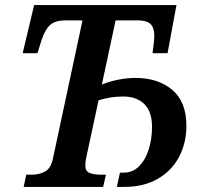

<svg xmlns="http://www.w3.org/2000/svg" viewBox="-20 -734 798 754"><path d="M73 0 83 -48H105Q134 -48 157 -60.5Q180 -73 188 -112L304 -654H237Q197 -654 177 -636Q157 -618 144 -579L127 -525H69L114 -714H673L638 -525H579L585 -573Q589 -615 575.5 -634.5Q562 -654 520 -654H434L380 -402Q409 -414 444 -421Q479 -428 512 -428Q601 -428 656.5 -381Q712 -334 712 -240Q712 -173 683.5 -118.5Q655 -64 600 -32Q545 0 468 0H439L451 -56H466Q501 -56 526 -81Q551 -106 564 -147Q577 -188 577 -236Q577 -296 546.5 -325.5Q516 -355 464 -355Q413 -355 367 -340L318 -112Q315 -96 315 -84Q315 -62 331.5 -55Q348 -48 376 -48H396L385 0Z"/></svg>

Font: Noto Serif SemiCondensed SemiBold
Style: Italic
Weight: 600
Width: 4
Italic angle: -12°
Designer: Monotype Design Team
Foundry: Monotype Imaging Inc.
Version: Version 2.014; ttfautohint (v1.8.4.7-5d5b)